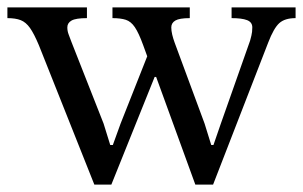

<svg xmlns="http://www.w3.org/2000/svg" viewBox="-37 -493 819 519"><path d="M539 6H491L380 -299L366 -327L350 -371Q338 -404 327.5 -419.5Q317 -435 303 -439.5Q289 -444 267 -444V-473H476V-444Q448 -444 437 -437.5Q426 -431 426 -419Q426 -410 428.5 -399.5Q431 -389 435 -378L516 -159L534 -101H540L560 -159L639 -383Q640 -387 642.5 -396.5Q645 -406 645 -419Q645 -433 631 -438.5Q617 -444 589 -444V-473H762V-444Q733 -444 718 -430.5Q703 -417 688 -378ZM264 6H218L68 -371Q55 -402 44 -417.5Q33 -433 19 -438.5Q5 -444 -17 -444V-473H198V-444Q168 -444 156.5 -437.5Q145 -431 145 -419Q145 -409 148.5 -400Q152 -391 156 -380L243 -159L261 -101H268L289 -159L365 -351L398 -285H381Z"/></svg>

Font: STIX Two Text
Style: Regular
Weight: 400
Designer: Ross Mills, John Hudson & Paul Hanslow, Tiro Typeworks Ltd; with prior portions MicroPress Inc., and Coen Hoffman.
Foundry: Tiro Typeworks Ltd
Version: Version 2.13 b171